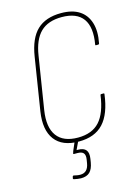

<svg xmlns="http://www.w3.org/2000/svg" viewBox="-128 -734 728 1001"><g transform="rotate(-15 236.5 -233.5)"><path d="M221 8Q132 8 92 -45Q52 -98 67 -196L112 -479Q127 -575 173.5 -619Q220 -663 303 -663Q363 -663 400.5 -639Q438 -615 452.5 -569Q467 -523 454 -458Q453 -454 448 -454H436Q432 -454 433 -458Q449 -549 415.5 -595.5Q382 -642 301 -642Q227 -642 186.5 -602.5Q146 -563 133 -479L88 -197Q74 -107 108.5 -60Q143 -13 222 -13Q298 -13 338.5 -57.5Q379 -102 392 -197Q392 -201 397 -201H409Q414 -201 413 -196Q400 -92 353.5 -42Q307 8 221 8ZM182 196Q173 196 164 194.5Q155 193 145 191Q139 190 140 186L142 176Q144 171 149 172Q158 174 166 175.5Q174 177 183 177Q224 177 232 128L235 110Q239 86 230 75Q221 64 197 64H179Q175 64 175 61Q176 58 177 54.5Q178 51 179 48L201 -3Q204 -7 206 -7H219Q221 -7 222 -6.5Q223 -6 221 -3L197 48H205Q235 48 247.5 63.5Q260 79 255 110L252 129Q246 164 229.5 180Q213 196 182 196Z"/></g></svg>

Font: Sofia Sans Condensed Thin
Style: Italic
Weight: 250
Italic angle: -9°
Version: Version 4.100